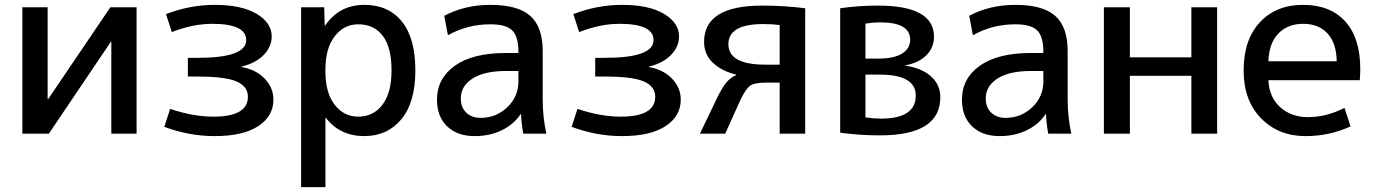

<svg xmlns="http://www.w3.org/2000/svg" viewBox="-20 -550 5659 790"><path d="M176 -520V-142H178L434 -520H542V0H438V-378H436L181 0H72V-520Z M974 -274Q1033 -264 1069 -226.5Q1105 -189 1105 -140Q1105 -72 1042.5 -31Q980 10 863 10Q759 10 656 -28L680 -102Q775 -70 858 -70Q1000 -70 1000 -152Q1000 -194 954 -214.5Q908 -235 793 -235H753V-312H793Q993 -312 993 -385Q993 -452 853 -452Q774 -452 687 -418L663 -492Q762 -530 863 -530Q974 -530 1036 -493Q1098 -456 1098 -400Q1098 -358 1065 -324Q1032 -290 974 -276Z M1318 -445Q1376 -530 1479 -530Q1578 -530 1633.5 -461.5Q1689 -393 1689 -260Q1689 -129 1631.5 -59.5Q1574 10 1479 10Q1379 10 1321 -65H1319V220H1219V-520H1314L1316 -445ZM1591 -260Q1591 -355 1555 -402.5Q1519 -450 1454 -450Q1395 -450 1357 -400.5Q1319 -351 1319 -265V-255Q1319 -168 1357 -119Q1395 -70 1454 -70Q1516 -70 1553.5 -119Q1591 -168 1591 -260Z M2113 -258H2063Q1973 -258 1924.5 -227Q1876 -196 1876 -145Q1876 -108 1898.5 -86.5Q1921 -65 1958 -65Q2021 -65 2067 -108.5Q2113 -152 2113 -215ZM1778 -140Q1778 -227 1851.5 -279.5Q1925 -332 2063 -332H2113V-337Q2113 -400 2087.5 -425Q2062 -450 1998 -450Q1903 -450 1823 -405L1808 -485Q1892 -530 1998 -530Q2111 -530 2162 -484.5Q2213 -439 2213 -340V-140Q2213 -69 2228 0H2133Q2125 -44 2124 -80H2122Q2094 -38 2044.5 -14Q1995 10 1933 10Q1862 10 1820 -30Q1778 -70 1778 -140Z M2650 -274Q2709 -264 2745 -226.5Q2781 -189 2781 -140Q2781 -72 2718.5 -31Q2656 10 2539 10Q2435 10 2332 -28L2356 -102Q2451 -70 2534 -70Q2676 -70 2676 -152Q2676 -194 2630 -214.5Q2584 -235 2469 -235H2429V-312H2469Q2669 -312 2669 -385Q2669 -452 2529 -452Q2450 -452 2363 -418L2339 -492Q2438 -530 2539 -530Q2650 -530 2712 -493Q2774 -456 2774 -400Q2774 -358 2741 -324Q2708 -290 2650 -276Z M3009 -241V-243Q2951 -257 2914 -291Q2877 -325 2877 -378Q2877 -527 3116 -527Q3208 -527 3293 -516V0H3188V-210H3133Q3086 -210 3068 -198.5Q3050 -187 3027 -140L2964 0H2860L2930 -146Q2952 -191 2969 -211Q2986 -231 3009 -241ZM3188 -284V-447Q3159 -451 3120 -451Q2977 -451 2977 -368Q2977 -284 3129 -284Z M3541 -67Q3574 -62 3605 -62Q3748 -62 3748 -157Q3748 -243 3599 -243H3541ZM3541 -309H3597Q3658 -309 3691.5 -329.5Q3725 -350 3725 -387Q3725 -458 3601 -458Q3573 -458 3541 -453ZM3849 -150Q3849 7 3601 7Q3517 7 3437 -4V-516Q3512 -527 3592 -527Q3823 -527 3823 -399Q3823 -354 3791.5 -322.5Q3760 -291 3704 -281V-280Q3773 -270 3811 -235.5Q3849 -201 3849 -150Z M4273 -258H4223Q4133 -258 4084.5 -227Q4036 -196 4036 -145Q4036 -108 4058.5 -86.5Q4081 -65 4118 -65Q4181 -65 4227 -108.5Q4273 -152 4273 -215ZM3938 -140Q3938 -227 4011.5 -279.5Q4085 -332 4223 -332H4273V-337Q4273 -400 4247.5 -425Q4222 -450 4158 -450Q4063 -450 3983 -405L3968 -485Q4052 -530 4158 -530Q4271 -530 4322 -484.5Q4373 -439 4373 -340V-140Q4373 -69 4388 0H4293Q4285 -44 4284 -80H4282Q4254 -38 4204.5 -14Q4155 10 4093 10Q4022 10 3980 -30Q3938 -70 3938 -140Z M4629 -238V0H4522V-520H4629V-314H4882V-520H4988V0H4882V-238Z M5199 -298H5480Q5479 -372 5442.5 -412Q5406 -452 5342 -452Q5278 -452 5239.5 -411.5Q5201 -371 5199 -298ZM5199 -220Q5202 -150 5247.5 -109Q5293 -68 5362 -68Q5437 -68 5512 -106L5537 -30Q5450 10 5352 10Q5240 10 5168.5 -63.5Q5097 -137 5097 -260Q5097 -386 5163.5 -458Q5230 -530 5342 -530Q5453 -530 5515 -462Q5577 -394 5577 -265Q5577 -250 5575 -220Z"/></svg>

Font: M PLUS 1p Medium
Style: Regular
Weight: 500
Version: Version 1.062